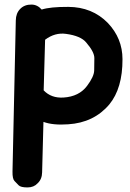

<svg xmlns="http://www.w3.org/2000/svg" viewBox="-20 -549 575 848"><path d="M146 260.7Q165.5 242.7 166 212.4L171.9 -10.7Q213.9 4.9 281.2 0Q395 -7.3 462.9 -87.9Q521.5 -159.2 521 -287.6Q521 -379.4 456.1 -447.8Q387.2 -518.1 281.7 -518.6Q201.7 -519 164.1 -506.8Q145.5 -528.3 119.6 -528.8Q88.4 -529.3 69.3 -509.8Q50.3 -490.7 49.8 -459L35.2 209Q34.7 240.7 43.9 250.2Q53.2 259.8 62.3 269.3Q71.3 278.8 101.6 278.8Q129.4 278.8 146 260.7ZM271.5 -399.4Q336.9 -390.6 360.8 -361.3Q397 -319.3 396.7 -292.2Q396.5 -265.1 396 -238Q395.5 -210.9 364.3 -169.4Q329.1 -122.6 260.7 -118.2Q206.5 -114.7 172.9 -149.9L179.2 -373.5Q222.7 -406.2 271.5 -399.4Z"/></svg>

Font: Comic Relief
Style: Bold
Weight: 700
Designer: Jeff Davis
Foundry: Loudifier
Version: Version 1.200; ttfautohint (v1.8.4.7-5d5b)